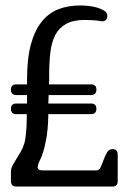

<svg xmlns="http://www.w3.org/2000/svg" viewBox="-20 -683 506 703"><path d="M411 -20Q411 0 392 0H40Q20 0 20 -20V-58Q21 -68 27 -79Q33 -90 40.5 -102Q48 -114 56 -127.5Q64 -141 69 -158Q73 -171 75.5 -198Q78 -225 78 -254V-265H40Q20 -265 20 -285Q20 -304 40 -304H79V-335H40Q20 -335 20 -355Q20 -374 40 -374H79V-390Q79 -468 93 -520Q107 -572 133 -604Q159 -636 194.5 -649.5Q230 -663 274 -663Q285 -663 302 -661.5Q319 -660 334.5 -655.5Q350 -651 361.5 -644Q373 -637 373 -625Q373 -605 353 -605Q336 -608 320.5 -609Q305 -610 291 -610Q248 -610 222 -595.5Q196 -581 182.5 -555Q169 -529 164.5 -492Q160 -455 160 -409V-390L159 -374H313Q333 -374 333 -355Q333 -335 313 -335H158L157 -304H313Q333 -304 333 -285Q333 -265 313 -265H157Q156 -204 148 -168Q144 -146 139 -129.5Q134 -113 128 -100Q118 -81 118 -70Q118 -59 138 -59H333Q343 -59 348.5 -71Q354 -83 359.5 -98Q365 -113 372 -125Q379 -137 392 -137Q411 -137 411 -117Z"/></svg>

Font: Jura
Style: Regular
Weight: 400
Designer: Ed Merritt
Foundry: Ten by Twenty
Version: Version 1.007